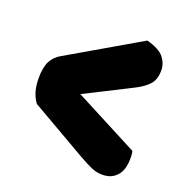

<svg xmlns="http://www.w3.org/2000/svg" viewBox="-99 -605 668 692"><g transform="rotate(20 235.5 -259.0)"><path d="M437 -122Q439 -116 439.5 -108Q440 -100 440 -93Q440 -75 436 -59Q432 -43 423 -31Q414 -19 399.5 -11.5Q385 -4 363 -4Q342 -4 321.5 -13Q301 -22 271 -39L56 -163Q30 -197 30 -253Q30 -295 42 -318Q54 -341 77 -354L352 -514Q401 -501 418.5 -478.5Q436 -456 436 -430Q436 -395 418.5 -375.5Q401 -356 367 -339L191 -250Z"/></g></svg>

Font: Baloo Chettan
Style: Regular
Weight: 400
Designer: Maithili Shingre and Ek Type
Foundry: Ek Type
Version: Version 1.443;PS 1.000;hotconv 16.6.51;makeotf.lib2.5.65220;